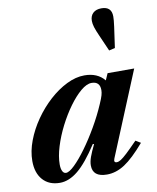

<svg xmlns="http://www.w3.org/2000/svg" viewBox="-95 -946 842 1030"><g transform="rotate(-10 326.0 -431.0)"><path d="M148 10.5Q89 10.5 55.2 -27.2Q21.5 -65 21.5 -130Q21.5 -183.5 43 -240.2Q64.5 -297 101 -349.5Q137.5 -402 183.5 -443.8Q229.5 -485.5 279.2 -510Q329 -534.5 376 -534.5Q447 -534.5 485 -488L501 -524.5H646L457.5 -67.5Q448.5 -45.5 467 -45.5Q477 -45.5 489.8 -53.5Q502.5 -61.5 524.8 -82.2Q547 -103 585 -142L612.5 -125.5Q549 -51.5 501.5 -20.5Q454 10.5 404 10.5Q326.5 10.5 326.5 -52.5Q326.5 -73 335.5 -98Q344.5 -123 363.5 -162.5L357 -164Q296.5 -70.5 247 -30Q197.5 10.5 148 10.5ZM189 -36.5Q206.5 -36.5 236.5 -65.5Q266.5 -94.5 301.8 -142.8Q337 -191 371.2 -250Q405.5 -309 431 -368.5Q444 -398 448.2 -413.2Q452.5 -428.5 452.5 -441Q452.5 -488 407 -488Q380.5 -488 348 -460.8Q315.5 -433.5 283 -388.8Q250.5 -344 223.2 -290.5Q196 -237 179.5 -183.5Q163 -130 163 -86.5Q163 -63.5 169.8 -50Q176.5 -36.5 189 -36.5ZM530.5 -643 493 -728.5Q478.5 -761 472.5 -780.2Q466.5 -799.5 466.5 -815Q466.5 -842.5 483 -857.8Q499.5 -873 528.5 -873Q584 -873 584 -819Q584 -811 582.8 -796Q581.5 -781 579 -763.5L563 -650.5Z"/></g></svg>

Font: Libre Caslon Text Bold
Style: Italic
Weight: 700
Italic angle: -22.583°
Designer: Pablo Impallari, Rodrigo Fuenzalida, Katja Schimmel
Foundry: Pablo Impallari, Rodrigo Fuenzalida
Version: Version 2.000